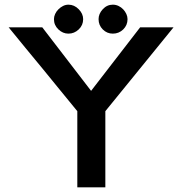

<svg xmlns="http://www.w3.org/2000/svg" viewBox="-20 -802 792 822"><path d="M211 -720Q211 -731 216 -742Q221 -753 230 -762Q239 -771 250 -776.5Q261 -782 273 -782Q298 -782 317 -762.5Q336 -743 336 -720Q336 -694 317 -676Q298 -658 273 -658Q249 -658 230 -676Q211 -694 211 -720ZM526 -720Q526 -694 507.5 -676Q489 -658 463 -658Q438 -658 420 -676Q402 -694 402 -720Q402 -743 420 -762.5Q438 -782 463 -782Q476 -782 487.5 -776.5Q499 -771 507.5 -762Q516 -753 521 -742Q526 -731 526 -720ZM580 -685H723L431 -326V0H311V-326Q276 -368 239 -414Q202 -460 164 -506Q126 -552 88.5 -597.5Q51 -643 17 -685H161L370 -413Z"/></svg>

Font: New Athena Unicode
Style: Bold
Weight: 700
Designer: J. Rusten 1997; rev. by R. Hancock 2001, 2002, rev. by D. Mastronarde 2002-2021
Foundry: Society for Classical Studies (formerly American Philological Association)
Version: Version 5.008